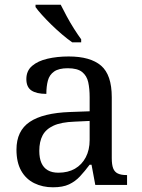

<svg xmlns="http://www.w3.org/2000/svg" viewBox="-20 -786 603 816"><path d="M205 10Q161 10 125.5 -7.5Q90 -25 70 -60.5Q50 -96 50 -150Q50 -230 106.5 -268Q163 -306 278 -310L361 -313V-373Q361 -409 355 -436.5Q349 -464 329 -480Q309 -496 268 -496Q230 -496 210 -482Q190 -468 183.5 -443.5Q177 -419 177 -387Q135 -387 113.5 -401.5Q92 -416 92 -450Q92 -485 116.5 -506Q141 -527 182 -536.5Q223 -546 272 -546Q364 -546 409.5 -507Q455 -468 455 -373V-114Q455 -86 461 -70.5Q467 -55 481 -48.5Q495 -42 517 -42H520V0H385L369 -86H361Q340 -58 320 -36.5Q300 -15 273.5 -2.5Q247 10 205 10ZM228 -52Q269 -52 298.5 -69Q328 -86 344.5 -117.5Q361 -149 361 -191V-272L297 -269Q240 -267 207.5 -252Q175 -237 161 -210.5Q147 -184 147 -145Q147 -114 156 -93.5Q165 -73 183 -62.5Q201 -52 228 -52ZM287 -606Q267 -620 244 -639.5Q221 -659 198.5 -681Q176 -703 158 -723Q140 -743 131 -756V-766H238Q249 -744 263.5 -717Q278 -690 294.5 -664Q311 -638 325 -619V-606Z"/></svg>

Font: Noto Serif Lao
Style: Regular
Weight: 400
Designer: Monotype Design Team
Foundry: Monotype Imaging Inc.
Version: Version 2.003